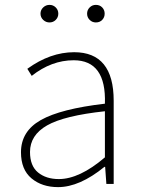

<svg xmlns="http://www.w3.org/2000/svg" viewBox="-20 -754 576 787"><path d="M218 13Q152 13 109 -23Q66 -59 66 -130Q66 -216 147.5 -262Q229 -308 410 -329Q416 -507 282 -507Q191 -507 110 -443L92 -472Q186 -540 284 -540Q446 -540 446 -341V0H416L411 -70H408Q306 13 218 13ZM221 -20Q306 -20 410 -109V-298Q243 -280 173 -240Q103 -200 103 -131Q103 -74 136 -47Q169 -20 221 -20ZM208.5 -672.5Q198 -662 183 -662Q168 -662 157 -672.5Q146 -683 146 -698Q146 -713 157 -723.5Q168 -734 183 -734Q198 -734 208.5 -723.5Q219 -713 219 -698Q219 -683 208.5 -672.5ZM373 -662Q358 -662 347.5 -672.5Q337 -683 337 -698Q337 -713 347.5 -723.5Q358 -734 373 -734Q389 -734 399 -723.5Q409 -713 409 -698Q409 -683 399 -672.5Q389 -662 373 -662Z"/></svg>

Font: Noto Sans Korean Thin
Style: Regular
Weight: 250
Designer: Ryoko NISHIZUKA  (kana & ideographs); Paul D. Hunt (Latin, Greek & Cyrillic); Wenlong ZHANG  (bopomofo); Sandoll Communi
Foundry: Adobe Systems Incorporated
Version: Version 1.0001;PS 1;hotconv 1.0.78;makeotf.lib2.5.61930